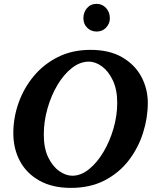

<svg xmlns="http://www.w3.org/2000/svg" viewBox="-20 -941 792 978"><path d="M732.9 -417Q732.9 -340.3 708.5 -263.7Q684.1 -187 635.3 -123.5Q586.4 -60.1 512.7 -22Q439 16.1 340.8 16.1Q248 16.1 182.4 -20Q116.7 -56.2 82.3 -119.1Q47.9 -182.1 47.9 -263.2Q47.9 -341.3 74.5 -416.7Q101.1 -492.2 151.9 -553.2Q202.6 -614.3 275.4 -650.6Q348.1 -687 440.9 -687Q537.6 -687 602.5 -649.2Q667.5 -611.3 700.2 -549.8Q732.9 -488.3 732.9 -417ZM577.1 -417Q577.1 -483.9 555.2 -530.8Q533.2 -577.6 500 -602.3Q466.8 -627 432.1 -627Q387.7 -627 346.4 -594.7Q305.2 -562.5 272.9 -508.5Q240.7 -454.6 221.9 -388.4Q203.1 -322.3 203.1 -254.9Q203.1 -186 225.6 -139.6Q248 -93.3 281.7 -69.6Q315.4 -45.9 348.1 -45.9Q392.1 -45.9 433.1 -78.9Q474.1 -111.8 506.6 -166.3Q539.1 -220.7 558.1 -286.4Q577.1 -352.1 577.1 -417ZM539.6 -848.1Q539.6 -820.8 520.5 -800.5Q501.5 -780.3 472.7 -780.3Q443.4 -780.3 424.1 -799.6Q404.8 -818.8 404.8 -848.1Q404.8 -878.4 423.3 -899.9Q441.9 -921.4 471.7 -921.4Q501 -921.4 520.3 -900.1Q539.6 -878.9 539.6 -848.1Z"/></svg>

Font: Charis
Style: Bold Italic
Weight: 700
Italic angle: -11°
Designer: Walt Agee, Miriam Martin, Annie Olsen, Victor Gaultney, Lorna Priest, Alan Ward, Bob Hallissy, Martin Hosken, Sharon Cor
Foundry: SIL Global
Version: Version 7.000